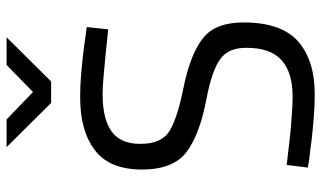

<svg xmlns="http://www.w3.org/2000/svg" viewBox="-216 -750 974 582"><g transform="rotate(-90 271.0 -459.0)"><path d="M315 -791 449 -926H365L283 -846L200 -926H116L250 -791ZM480 -683Q461 -686 443 -688Q425 -691 406 -693Q373 -697 338 -700Q302 -703 271 -703Q168 -704 109 -660Q49 -617 48 -517Q48 -420 102 -380Q156 -340 263 -320Q347 -304 382 -279Q418 -254 417 -198Q417 -126 380 -93Q343 -59 269 -59Q241 -59 207 -62Q172 -64 139 -68L62 -77L54 -13Q73 -9 93 -7Q113 -5 133 -2Q167 2 204 5Q241 8 273 8Q376 9 435 -41Q493 -91 494 -204Q495 -292 447 -330Q399 -369 295 -390Q205 -408 165 -432Q125 -457 126 -522Q126 -581 164 -608Q202 -635 276 -635Q299 -635 331 -632Q363 -629 396 -626L473 -618Z"/></g></svg>

Font: RazerF5
Style: Regular
Weight: 400
Foundry: Razer Inc.
Version: Version 2